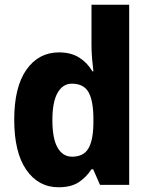

<svg xmlns="http://www.w3.org/2000/svg" viewBox="-20 -780 631 810"><path d="M227 10Q142 10 91 -63.5Q40 -137 40 -275Q40 -413 91.5 -486Q143 -559 229 -559Q279 -559 313.5 -537.5Q348 -516 370 -479H374Q371 -503 368.5 -532.5Q366 -562 366 -590V-760H525V0H402L373 -66H366Q343 -31 311 -10.5Q279 10 227 10ZM284 -119Q332 -119 352.5 -153Q373 -187 374 -258V-280Q374 -353 354 -390Q334 -427 283 -427Q245 -427 223 -388.5Q201 -350 201 -274Q201 -195 223 -157Q245 -119 284 -119Z"/></svg>

Font: Noto Sans Gujarati SemiCondensed ExtraBold
Style: Regular
Weight: 800
Width: 4
Designer: Jelle Bosma - Monotype Design Team, Universal Thirst
Foundry: Monotype Imaging Inc.
Version: Version 2.106; ttfautohint (v1.8.4.7-5d5b)